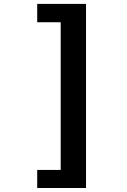

<svg xmlns="http://www.w3.org/2000/svg" viewBox="-20 -818 642 970"><path d="M168 131.8H414.6V-798.3H168V-705.6H286.6V40.5H168Z"/></svg>

Font: Hack
Style: Bold
Weight: 700
Monospace: yes
Designer: Christopher Simpkins
Foundry: Christopher Simpkins
Version: Version 2.010